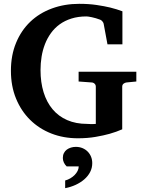

<svg xmlns="http://www.w3.org/2000/svg" viewBox="-20 -707 756 1004"><path d="M642.1 -275.9Q632.8 -274.9 626 -269.3Q619.1 -263.7 619.1 -253.9V-30.8Q589.4 -17.6 553.2 -7.3Q522 1.5 479.7 8.8Q437.5 16.1 387.2 16.1Q312 16.1 248 -9Q184.1 -34.2 137.2 -80.6Q90.3 -127 63.7 -191.9Q37.1 -256.8 37.1 -336.9Q37.1 -418 64 -482.9Q90.8 -547.9 138.4 -593.3Q186 -638.7 251.7 -662.8Q317.4 -687 395 -687Q444.3 -687 485.4 -680.9Q526.4 -674.8 556.6 -667.5Q591.8 -658.7 620.1 -647.9V-475.1H542L522 -583Q521 -588.4 515.6 -595Q510.3 -601.6 503.9 -604Q480.5 -612.8 460.4 -616.9Q440.4 -621.1 432.1 -621.1Q388.7 -621.1 353.8 -610.1Q318.8 -599.1 292.2 -579.8Q265.6 -560.5 246.6 -534.2Q227.5 -507.8 215.3 -476.6Q203.1 -445.3 197.5 -410.9Q191.9 -376.5 191.9 -340.8Q191.9 -276.4 208 -224.4Q224.1 -172.4 255.1 -135.5Q286.1 -98.6 331.5 -78.9Q377 -59.1 436 -59.1Q442.9 -59.1 452.9 -58.3Q462.9 -57.6 481 -59.1V-253.9Q481 -263.7 474.1 -269.8Q467.3 -275.9 458 -275.9L391.1 -280.8V-332H692.9V-280.8ZM462.4 146Q462.4 171.4 451.2 192.9Q439.9 214.4 420.4 231.2Q400.9 248 375.2 259.8Q349.6 271.5 320.8 276.9V236.8Q335.4 232.9 348.1 225.3Q360.8 217.8 370.6 207.8Q380.4 197.8 386 186.3Q391.6 174.8 391.6 163.1H328.6Q318.8 153.8 313.7 142.3Q308.6 130.9 308.6 119.1Q308.6 104.5 314.2 93.5Q319.8 82.5 329.3 75.4Q338.9 68.4 351.1 64.7Q363.3 61 376.5 61Q395.5 61 411.4 67.6Q427.2 74.2 438.7 85.9Q450.2 97.7 456.3 113Q462.4 128.4 462.4 146Z"/></svg>

Font: Charis SIL Eur
Style: Bold
Weight: 700
Foundry: SIL International
Version: Version 5.000